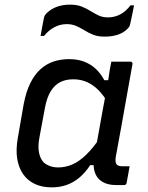

<svg xmlns="http://www.w3.org/2000/svg" viewBox="-20 -798 640 828"><path d="M278 -543Q314 -543 342 -532.5Q370 -522 392 -502Q414 -482 430 -452H457L442 -361Q413 -408 377 -432Q341 -456 296 -456Q263 -456 239 -443.5Q215 -431 198.5 -404Q182 -377 174 -334L150 -205Q143 -168 148 -141Q153 -114 168 -98Q179 -88 195 -82Q211 -76 231 -76Q262 -76 291.5 -88.5Q321 -101 352 -131Q383 -161 417 -212L394 -86H369Q349 -55 324 -33.5Q299 -12 269 -1Q239 10 203 10Q161 10 129.5 -5Q98 -20 79 -48Q60 -76 54 -115Q48 -154 57 -204L82 -348Q92 -401 110 -438Q128 -475 153.5 -498.5Q179 -522 210.5 -532.5Q242 -543 278 -543ZM460 -532Q481 -532 501 -532Q521 -532 542 -532Q546 -532 548 -530.5Q550 -529 551 -526.5Q552 -524 551 -520Q539 -454 527 -386Q515 -318 503 -251Q491 -184 479 -120Q476 -100 482 -90.5Q488 -81 507 -81Q512 -81 516.5 -81Q521 -81 524 -81H539Q536 -63 532.5 -44.5Q529 -26 526 -9Q525 -4 522 -2Q519 0 515 0Q509 0 499 0Q489 0 480 0Q444 0 420.5 -14.5Q397 -29 388.5 -56Q380 -83 386 -120Q396 -172 405 -223.5Q414 -275 423.5 -326.5Q433 -378 443 -430Q446 -445 448 -461Q450 -477 453 -494.5Q456 -512 460 -532ZM445 -723Q473 -723 497 -735Q521 -747 543 -775H558Q556 -764 553 -749Q550 -734 547 -720.5Q544 -707 542 -697Q541 -691 539 -686Q537 -681 529 -673Q512 -656 487 -648Q462 -640 431 -640Q403 -640 382.5 -648Q362 -656 344.5 -667Q327 -678 308.5 -686Q290 -694 268 -694Q240 -694 215 -681Q190 -668 170 -643H155Q157 -654 159.5 -668Q162 -682 164.5 -696Q167 -710 169 -718Q170 -725 172.5 -730Q175 -735 182 -742Q201 -760 226 -769Q251 -778 282 -778Q311 -778 331.5 -770Q352 -762 369.5 -751Q387 -740 405 -731.5Q423 -723 445 -723Z"/></svg>

Font: Rec Mono Linear
Style: Italic
Weight: 400
Italic angle: -10°
Monospace: yes
Version: Version 1.085; ttfautohint (v1.8.4.7-5d5b)